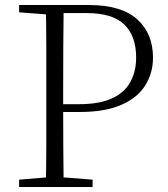

<svg xmlns="http://www.w3.org/2000/svg" viewBox="-20 -743 668 763"><path d="M56 0V-29L188 -40H209L348 -29V0ZM162 0Q164 -83 164 -166Q164 -249 164 -333V-390Q164 -474 164 -557.5Q164 -641 162 -723H233Q232 -641 231.5 -557.5Q231 -474 231 -390V-320Q231 -244 231.5 -163.5Q232 -83 233 0ZM198 -298V-329H295Q376 -329 426 -352.5Q476 -376 498.5 -418Q521 -460 521 -514Q521 -600 474 -645.5Q427 -691 325 -691H198V-723H334Q462 -723 525 -666.5Q588 -610 588 -514Q588 -453 557.5 -404Q527 -355 462.5 -326.5Q398 -298 297 -298ZM56 -694V-723H198V-684H188Z"/></svg>

Font: Noto Serif TC ExtraLight ExtraLight
Style: Regular
Weight: 250
Version: Version 2.003-H1;hotconv 1.1.1;makeotfexe 2.6.0